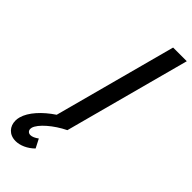

<svg xmlns="http://www.w3.org/2000/svg" viewBox="-420 -759 1038 1038"><g transform="rotate(45 99.0 -240.0)"><path d="M120.2 0 313.1 -720H208.6L20.5 -18C-45.1 25.5 -97.3 82 -111.3 134.5C-113.9 143.9 -115.1 153.2 -115.1 162.1C-115.1 205.6 -85.9 240 -36.1 240C-2.1 240 37.4 223 68.9 191.5L42.9 141C26.6 153.5 10.2 160.5 -2.3 160.5C-16.9 160.5 -26.7 150.8 -26.7 136.7C-26.7 133.8 -26.3 130.7 -25.5 127.5C-15.6 90.5 50.1 34 120.2 0Z"/></g></svg>

Font: Manrope
Style: SemiBoldItalic
Weight: 600
Italic angle: -15°
Designer: Mikhail Sharanda
Foundry: Mikhail Sharanda
Version: Version 4.502;hotconv 1.0.109;makeotfexe 2.5.65596